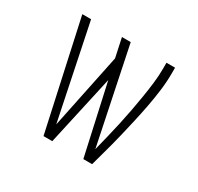

<svg xmlns="http://www.w3.org/2000/svg" viewBox="-120 -672 839 814"><g transform="rotate(30 300.0 -265.0)"><path d="M181 0 65 -530H108L203 -70L279 -437L259 -530H302L399 -62Q408 -98 417 -134.5Q426 -171 434 -207.5Q442 -244 449 -281Q456 -318 462 -355Q468 -392 472.5 -429Q477 -466 477 -504V-530H519V-504Q519 -461 513.5 -418Q508 -375 500 -333Q492 -291 482.5 -249Q473 -207 463 -165.5Q453 -124 441.5 -82.5Q430 -41 419 0H376L300 -343L224 0Z"/></g></svg>

Font: Iosevka Slab XLtEx
Style: Regular
Weight: 200
Width: 7
Monospace: yes
Designer: Belleve Invis
Foundry: Belleve Invis
Version: Version 11.1.0; ttfautohint (v1.8.3)